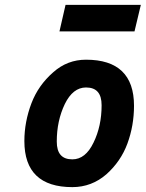

<svg xmlns="http://www.w3.org/2000/svg" viewBox="-20 -756 598 788"><path d="M333 -511C282 -511 237 -494 198 -459C158 -424 128 -382 109 -332C90 -282 80 -230 80 -177C80 -177 80 -177 80 -177C80 -51 146 12 277 12C277 12 277 12 277 12C330 12 377 -6 417 -41C456 -76 485 -118 503 -167C521 -216 530 -268 530 -322C530 -322 530 -322 530 -322C530 -448 464 -511 333 -511C333 -511 333 -511 333 -511ZM277 -102C234 -102 213 -126 213 -175C213 -175 213 -175 213 -175C213 -232 224 -283 246 -329C268 -374 297 -397 333 -397C333 -397 333 -397 333 -397C376 -397 397 -373 397 -324C397 -324 397 -324 397 -324C397 -267 386 -216 364 -171C342 -125 313 -102 277 -102C277 -102 277 -102 277 -102ZM532 -627C532 -627 558 -736 558 -736C558 -736 249 -736 249 -736C249 -736 224 -627 224 -627C224 -627 532 -627 532 -627Z"/></svg>

Font: My Font
Style: Bold Italic
Weight: 500
Version: Version 0.001